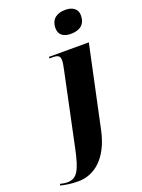

<svg xmlns="http://www.w3.org/2000/svg" viewBox="-324 -852 865 1173"><g transform="rotate(-20 109.0 -266.0)"><path d="M239 -622C300 -622 335 -651 335 -707C335 -755 297 -772 256 -772C207 -772 162 -751 162 -686C162 -641 195 -622 239 -622ZM-25 240C74 240 173 171 211 -6L324 -536H65L64 -526H84C123 -526 133 -516 133 -487C133 -473 129 -455 125 -434L24 45C-5 183 -30 223 -92 223C-105 223 -128 219 -137 216L-140 226C-106 234 -75 240 -25 240Z"/></g></svg>

Font: Noto Serif Display ExtraBold
Style: Italic
Weight: 800
Italic angle: -12°
Designer: Monotype Design Team
Foundry: Monotype Imaging Inc.
Version: Version 2.009